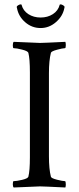

<svg xmlns="http://www.w3.org/2000/svg" viewBox="-20 -833 351 856"><path d="M113.3 -510.7Q113.3 -571.3 106.4 -597.7Q103.5 -605.5 78.6 -611.8Q53.7 -618.2 41 -618.2Q37.1 -618.2 37.1 -630.9Q37.1 -642.6 41 -646.5Q153.3 -641.6 158.2 -641.6Q173.8 -641.6 271.5 -646.5Q273.4 -640.6 273.4 -631.8Q273.4 -618.2 269.5 -618.2Q259.8 -618.2 234.4 -611.3Q209 -604.5 207 -597.7Q198.2 -563.5 198.2 -506.8V-135.7Q198.2 -79.1 207 -44.9Q209 -38.1 234.4 -31.7Q259.8 -25.4 269.5 -25.4Q273.4 -25.4 273.4 -10.7Q273.4 -2.9 271.5 2.9Q173.8 -2 158.2 -2Q153.3 -2 41 2.9Q37.1 -1 37.1 -11.7Q37.1 -25.4 41 -25.4Q53.7 -25.4 78.6 -31.2Q103.5 -37.1 106.4 -44.9Q113.3 -71.3 113.3 -131.8ZM246.1 -811.5Q246.1 -813.5 250 -813.5Q254.9 -813.5 261.2 -809.6Q267.6 -805.7 267.6 -802.7V-799.8Q266.6 -796.9 266.6 -795.9Q259.8 -760.7 229.5 -734.4Q199.2 -708 161.1 -708Q122.1 -708 92.3 -733.9Q62.5 -759.8 55.7 -796.9Q55.7 -797.9 54.7 -800.8V-802.7Q54.7 -805.7 61 -809.6Q67.4 -813.5 72.3 -813.5Q76.2 -813.5 76.2 -811.5Q83 -785.2 106.4 -770Q129.9 -754.9 161.1 -754.9Q192.4 -754.9 215.8 -770Q239.3 -785.2 246.1 -811.5Z"/></svg>

Font: Crimson Text
Style: Regular
Weight: 400
Version: Version 0.13